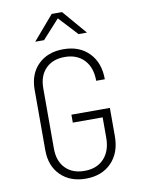

<svg xmlns="http://www.w3.org/2000/svg" viewBox="-102 -1018 804 1096"><g transform="rotate(-10 300.0 -470.0)"><path d="M306 10Q215 10 160 -44.5Q105 -99 105 -190V-540Q105 -632 160 -686Q215 -740 306 -740Q399 -740 454.5 -683Q510 -626 510 -530H460Q460 -607 418.5 -651Q377 -695 306 -695Q236 -695 195.5 -653.5Q155 -612 155 -540V-190Q155 -118 195.5 -76.5Q236 -35 306 -35Q378 -35 419 -79.5Q460 -124 460 -200V-318H287V-364H510V-200Q510 -104 454.5 -47Q399 10 306 10ZM156 -810 276 -950H336L456 -810H407L306 -919L207 -810Z"/></g></svg>

Font: JetBrains Mono NL Thin
Style: Regular
Weight: 100
Monospace: yes
Designer: Philipp Nurullin, Konstantin Bulenkov
Foundry: JetBrains
Version: Version 2.305; ttfautohint (v1.8.4.7-5d5b)